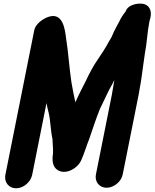

<svg xmlns="http://www.w3.org/2000/svg" viewBox="-20 -827 854 1061"><path d="M598 -303 510.1 137C502.2 177 528.9 210.5 569 210.5C608.8 210.5 650.1 177.3 658.1 137L746 -303C748.5 -315.4 750.4 -326.4 752.6 -341.3C760.8 -382.4 765.3 -424.2 770.9 -462.7L776 -498.7C777.7 -510.1 779 -519.6 780.6 -531.4C792.1 -589.8 793.9 -648 804.4 -701L807.4 -716C808.3 -720.1 809.6 -721.6 810.2 -725L811.8 -733C818.3 -765.3 807.3 -793.4 780.4 -803.3C753.5 -813.3 686.9 -805 674 -763.3C659.4 -744.9 649.2 -729.8 638 -705.8C627.7 -687.9 619 -670.7 608.9 -650.6C603.1 -639 599.3 -626.7 595.1 -619.6L583.1 -599.6C583 -599.5 582.8 -599.2 582.7 -599C564.5 -564.8 543.5 -531.7 521.8 -500.6C495.3 -462.8 472.3 -418.7 451.7 -374.5C432.4 -336.7 414.7 -303.3 396.5 -261.5C389.3 -297.1 381.4 -330.6 374.9 -371.2C362.6 -451.4 357.6 -540.5 345 -617.1C339 -661.7 329.1 -759.9 249.3 -734.4C214.2 -723.2 175.7 -692.3 169.5 -661L9.7 139C1.7 179.2 28.3 213.5 68.9 213.5C109.5 213.5 149.7 179.2 157.8 139L236.9 -257.4C240.5 -238.6 244.8 -218.7 249.1 -202.8C259.3 -160.1 259.5 -105.1 270 -58.6C271.4 -47.1 270.6 -28 272.5 -12.5L273 -1.5C272.6 13.3 273.5 25 270.7 39C270.6 39.4 270.5 40.2 270.5 40.8C268.9 68.1 274.2 95.1 295.2 110.5C339.8 143.4 410 104.7 430 55.8C446.5 19.2 457.6 -21.5 472.9 -58.4C473 -58.6 473.1 -59 473.2 -59.3C490 -109.7 511.3 -172.9 532.1 -225.1L548.8 -259.5C564.1 -290.5 581.7 -330.3 597.9 -357.4C602.9 -365.7 606.4 -374.3 612 -385.2C609.8 -370.4 607.3 -354.6 604.2 -339C601.7 -326.4 600.2 -314.3 598 -303Z"/></svg>

Font: Smoothie
Style: SeBdIt
Weight: 600
Foundry: Cannot Into Space Fonts
Version: Version 0.8